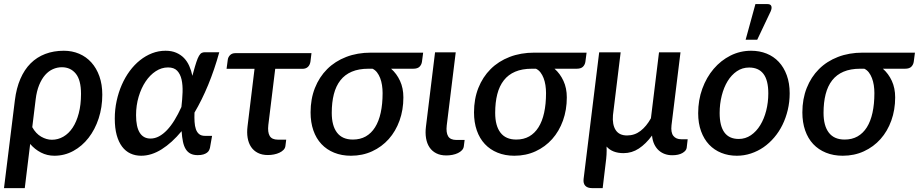

<svg xmlns="http://www.w3.org/2000/svg" viewBox="-24 -772 4600 961"><path d="M137.5 -135.5Q155.5 -103 182.2 -87.8Q209 -72.5 235.5 -72.5Q266.5 -72.5 293.2 -88Q320 -103.5 339.5 -132.8Q359 -162 370.2 -204.8Q381.5 -247.5 381.5 -302Q381.5 -371.5 355.2 -403.5Q329 -435.5 285.5 -435.5Q262.5 -435.5 241 -426Q219.5 -416.5 202 -396.8Q184.5 -377 172 -346.5Q159.5 -316 154.5 -274.5ZM50.5 -270.5Q58 -331 78 -377.2Q98 -423.5 129.2 -454.8Q160.5 -486 202.5 -502Q244.5 -518 295.5 -518Q337 -518 372.2 -503Q407.5 -488 433.2 -459.5Q459 -431 473.5 -390.2Q488 -349.5 488 -298Q488 -235 469.8 -179.2Q451.5 -123.5 419.2 -82Q387 -40.5 343 -16.5Q299 7.5 248 7.5Q212 7.5 181 -8.5Q150 -24.5 127 -51.5L100 169.5H-4Z M729.5 -78.5Q751 -78.5 771.8 -89.5Q792.5 -100.5 812 -121Q831.5 -141.5 849.5 -170.8Q867.5 -200 884 -236.5Q888.5 -274.5 889.8 -310.2Q891 -346 884.8 -373.8Q878.5 -401.5 862.8 -418Q847 -434.5 817 -434.5Q784.5 -434.5 755.5 -415.5Q726.5 -396.5 704.8 -364Q683 -331.5 670 -288Q657 -244.5 657 -195.5Q657 -137.5 675.2 -108Q693.5 -78.5 729.5 -78.5ZM1073.5 -510.5Q1049.5 -423.5 1018 -347.2Q986.5 -271 949.5 -208.5Q948.5 -183.5 949.8 -162.2Q951 -141 956.5 -125.2Q962 -109.5 972.8 -100.8Q983.5 -92 1002.5 -92H1037.5L1027 -32.5Q1025.5 -26 1022.2 -19.5Q1019 -13 1012 -7.8Q1005 -2.5 993.8 1Q982.5 4.5 965.5 4.5Q944.5 4.5 930 -2.8Q915.5 -10 906 -25Q896.5 -40 891.8 -62.5Q887 -85 885 -115.5Q836.5 -57 785.2 -24.8Q734 7.5 682.5 7.5Q653 7.5 628.8 -3.8Q604.5 -15 587 -38.2Q569.5 -61.5 560 -96.2Q550.5 -131 550.5 -178.5Q550.5 -224 559.8 -266.8Q569 -309.5 585.5 -347.2Q602 -385 625.2 -416.5Q648.5 -448 676.8 -470.5Q705 -493 737.2 -505.5Q769.5 -518 804.5 -518Q835 -518 857.8 -508.2Q880.5 -498.5 896.8 -481.8Q913 -465 923.2 -442Q933.5 -419 939 -392.5L943 -407.5Q952 -441 958.8 -461.2Q965.5 -481.5 972 -492.5Q978.5 -503.5 985.2 -507Q992 -510.5 1000.5 -510.5Z M1530 -464.5Q1527.5 -447 1517.2 -437.2Q1507 -427.5 1489.5 -427.5H1353.5L1319 -146Q1315 -110 1326 -91.5Q1337 -73 1367 -73H1408.5L1404.5 -41Q1403 -30 1395 -21.8Q1387 -13.5 1374.8 -7.8Q1362.5 -2 1347.5 1Q1332.5 4 1317 4Q1287.5 4 1266.5 -6.8Q1245.5 -17.5 1232.8 -36.5Q1220 -55.5 1215.5 -82Q1211 -108.5 1215 -140L1250 -427.5H1110L1116 -472.5Q1117.5 -485.5 1127.2 -495.8Q1137 -506 1154.5 -506H1535Z M1820 -428Q1771.5 -428 1736.8 -413.2Q1702 -398.5 1679.8 -370Q1657.5 -341.5 1647 -300.5Q1636.5 -259.5 1636.5 -207Q1636.5 -142.5 1663 -108Q1689.5 -73.5 1742 -73.5Q1779 -73.5 1806.8 -89.2Q1834.5 -105 1853.2 -134.8Q1872 -164.5 1881.5 -207.8Q1891 -251 1891 -306Q1891 -326.5 1888 -345.8Q1885 -365 1878.8 -381.2Q1872.5 -397.5 1863 -409.8Q1853.5 -422 1840.5 -428ZM2094 -508.5 2088 -463Q2086 -448.5 2076 -438.2Q2066 -428 2044 -428H1933.5Q1961.5 -403.5 1978.2 -367.2Q1995 -331 1995 -284.5Q1995 -222 1975.8 -168.5Q1956.5 -115 1921.8 -76Q1887 -37 1838.8 -14.8Q1790.5 7.5 1732.5 7.5Q1686 7.5 1648.5 -7.8Q1611 -23 1584.8 -51Q1558.5 -79 1544.5 -119.2Q1530.5 -159.5 1530.5 -209.5Q1530.5 -276.5 1552.2 -331.5Q1574 -386.5 1613.5 -426Q1653 -465.5 1708.8 -487Q1764.5 -508.5 1832.5 -508.5Z M2153.5 -510H2257L2212 -144Q2208 -108.5 2219 -90Q2230 -71.5 2260.5 -71.5H2301.5L2297.5 -39.5Q2296 -28.5 2288 -20Q2280 -11.5 2268 -5.8Q2256 0 2240.8 3Q2225.5 6 2210 6Q2180.5 6 2159.5 -4.8Q2138.5 -15.5 2125.8 -34.5Q2113 -53.5 2108.5 -80.2Q2104 -107 2108 -138.5Z M2638 -428Q2589.5 -428 2554.8 -413.2Q2520 -398.5 2497.8 -370Q2475.5 -341.5 2465 -300.5Q2454.5 -259.5 2454.5 -207Q2454.5 -142.5 2481 -108Q2507.5 -73.5 2560 -73.5Q2597 -73.5 2624.8 -89.2Q2652.5 -105 2671.2 -134.8Q2690 -164.5 2699.5 -207.8Q2709 -251 2709 -306Q2709 -326.5 2706 -345.8Q2703 -365 2696.8 -381.2Q2690.5 -397.5 2681 -409.8Q2671.5 -422 2658.5 -428ZM2912 -508.5 2906 -463Q2904 -448.5 2894 -438.2Q2884 -428 2862 -428H2751.5Q2779.5 -403.5 2796.2 -367.2Q2813 -331 2813 -284.5Q2813 -222 2793.8 -168.5Q2774.5 -115 2739.8 -76Q2705 -37 2656.8 -14.8Q2608.5 7.5 2550.5 7.5Q2504 7.5 2466.5 -7.8Q2429 -23 2402.8 -51Q2376.5 -79 2362.5 -119.2Q2348.5 -159.5 2348.5 -209.5Q2348.5 -276.5 2370.2 -331.5Q2392 -386.5 2431.5 -426Q2471 -465.5 2526.8 -487Q2582.5 -508.5 2650.5 -508.5Z M3418 -75 3413 -32Q3411 -17.5 3391.8 -6.2Q3372.5 5 3340.5 5Q3321 5 3304 -1Q3287 -7 3273.5 -19Q3260 -31 3251 -49.5Q3242 -68 3239.5 -93.5Q3208.5 -51.5 3173.5 -28.5Q3138.5 -5.5 3097 -5.5Q3041 -5.5 3012 -38.5Q3013 -18.5 3011.8 2.2Q3010.5 23 3008 40.5L2992.5 169.5H2939Q2916.5 169.5 2905.5 157.8Q2894.5 146 2897 124L2975 -510H3082.5L3044 -195.5Q3040 -148.5 3057.5 -121.2Q3075 -94 3114.5 -94Q3152.5 -94 3182 -116.8Q3211.5 -139.5 3234 -180L3274.5 -510H3382L3337 -145Q3333 -109 3346.2 -92Q3359.5 -75 3386 -75Z M3673.5 -76.5Q3707 -76.5 3734.5 -95.2Q3762 -114 3781.2 -145.5Q3800.5 -177 3811 -218.2Q3821.5 -259.5 3821.5 -304.5Q3821.5 -370.5 3797.2 -402.2Q3773 -434 3725.5 -434Q3691.5 -434 3664.2 -415.5Q3637 -397 3618 -366Q3599 -335 3588.5 -293.5Q3578 -252 3578 -206.5Q3578 -76.5 3673.5 -76.5ZM3664 7.5Q3622 7.5 3586.5 -6.8Q3551 -21 3525.2 -48.2Q3499.5 -75.5 3485 -115.2Q3470.5 -155 3470.5 -205.5Q3470.5 -271 3491.2 -328Q3512 -385 3548 -427.2Q3584 -469.5 3632.2 -493.8Q3680.5 -518 3735.5 -518Q3777.5 -518 3813 -503.8Q3848.5 -489.5 3874 -462.2Q3899.5 -435 3914 -395.2Q3928.5 -355.5 3928.5 -305Q3928.5 -262 3919 -222Q3909.5 -182 3892.5 -147.2Q3875.5 -112.5 3851.2 -84Q3827 -55.5 3797.8 -35.2Q3768.5 -15 3734.5 -3.8Q3700.5 7.5 3664 7.5ZM3708 -573 3757 -751.5H3818Q3832.5 -751.5 3836.5 -741.8Q3840.5 -732 3833.5 -715.5L3766 -573Z M4281.5 -428Q4233 -428 4198.2 -413.2Q4163.5 -398.5 4141.2 -370Q4119 -341.5 4108.5 -300.5Q4098 -259.5 4098 -207Q4098 -142.5 4124.5 -108Q4151 -73.5 4203.5 -73.5Q4240.5 -73.5 4268.2 -89.2Q4296 -105 4314.8 -134.8Q4333.5 -164.5 4343 -207.8Q4352.5 -251 4352.5 -306Q4352.5 -326.5 4349.5 -345.8Q4346.5 -365 4340.2 -381.2Q4334 -397.5 4324.5 -409.8Q4315 -422 4302 -428ZM4555.5 -508.5 4549.5 -463Q4547.5 -448.5 4537.5 -438.2Q4527.5 -428 4505.5 -428H4395Q4423 -403.5 4439.8 -367.2Q4456.5 -331 4456.5 -284.5Q4456.5 -222 4437.2 -168.5Q4418 -115 4383.2 -76Q4348.5 -37 4300.2 -14.8Q4252 7.5 4194 7.5Q4147.5 7.5 4110 -7.8Q4072.5 -23 4046.2 -51Q4020 -79 4006 -119.2Q3992 -159.5 3992 -209.5Q3992 -276.5 4013.8 -331.5Q4035.5 -386.5 4075 -426Q4114.5 -465.5 4170.2 -487Q4226 -508.5 4294 -508.5Z"/></svg>

Font: Lato SemiBold
Style: Italic
Weight: 600
Italic angle: -7°
Designer: Lukasz Dziedzic with Adam Twardoch and Botio Nikoltchev
Foundry: tyPoland Lukasz Dziedzic
Version: Version 2.015; 2015-08-06; http://www.latofonts.com/